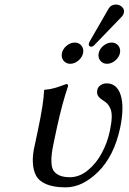

<svg xmlns="http://www.w3.org/2000/svg" viewBox="-20 -804 559 834"><path d="M483.4 -784.2Q499 -784.2 510 -773.9Q521 -763.7 518.1 -749Q516.1 -738.8 508.3 -731L390.6 -608.9Q382.8 -601.1 376.5 -601.1Q370.6 -601.1 367.7 -604.7Q364.7 -608.4 365.7 -613.8Q366.2 -617.2 369.6 -624L452.1 -767.1Q462.4 -784.2 483.4 -784.2ZM255.9 -540.8Q245.1 -554.7 249 -573.2Q252.9 -591.8 269.5 -605.5Q286.1 -619.1 304.7 -619.1Q323.2 -619.1 334 -605.5Q344.7 -591.8 340.8 -573.2Q336.9 -554.7 320.3 -540.8Q303.7 -526.9 285.2 -526.9Q266.6 -526.9 255.9 -540.8ZM415.5 -540.8Q404.8 -554.7 408.7 -573.2Q412.6 -591.8 429.4 -605.5Q446.3 -619.1 464.8 -619.1Q483.4 -619.1 494.1 -605.5Q504.9 -591.8 501 -573.2Q497.1 -554.7 480.2 -540.8Q463.4 -526.9 444.8 -526.9Q426.3 -526.9 415.5 -540.8ZM227.5 -251 214.4 -189Q207 -155.3 205.1 -137.2Q202.1 -116.7 203.6 -95.2Q205.1 -73.7 213.1 -61.8Q221.2 -49.8 238.5 -42Q255.9 -34.2 283.2 -34.2Q325.2 -34.2 362.3 -64.9Q399.4 -95.7 422.9 -140.6Q446.8 -185.1 457.5 -236.8Q464.8 -271.5 465.3 -294.9Q465.8 -318.8 459.2 -333Q452.6 -347.2 446.3 -353.5Q439.5 -360.4 427.2 -368.2Q412.1 -377.9 405.8 -387.9Q399.4 -397.9 402.8 -414.1Q405.3 -426.3 417.2 -434.1Q429.2 -441.9 442.9 -441.9Q488.3 -441.9 504.4 -390.4Q520.5 -338.9 502 -249Q475.6 -126.5 407 -58.3Q338.4 9.8 265.1 9.8Q213.9 9.8 181.6 -3.7Q149.4 -17.1 136.7 -41.3Q124 -65.4 122.6 -99.1Q121.1 -132.8 130.9 -172.9L144 -234.9Q169.9 -356.9 171.4 -411.1L173.8 -414.1Q185.5 -415 196 -416.7Q206.5 -418.5 217.3 -421.6Q228 -424.8 234.1 -426.8Q240.2 -428.7 252 -433.1L268.1 -439Q277.3 -439 275.4 -429.2Q250 -354.5 227.5 -251Z"/></svg>

Font: Linux Biolinum G
Style: Italic
Weight: 400
Italic angle: -12°
Designer: Philipp H. Poll
Foundry: Philipp H. Poll
Version: Version 0.5.1